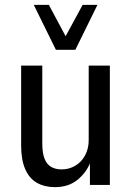

<svg xmlns="http://www.w3.org/2000/svg" viewBox="-20 -761 541 790"><path d="M206 9Q164 9 132.5 -8.5Q101 -26 84 -64.5Q67 -103 67 -162V-491H154V-170Q154 -131 163.5 -107.5Q173 -84 191 -74Q209 -64 234 -64Q264 -64 289.5 -79Q315 -94 330 -121.5Q345 -149 345 -185V-491H432V0H350V-93H352Q334 -49 297.5 -20Q261 9 206 9ZM210 -556 119 -741H181L250 -612L320 -741H381L290 -556Z"/></svg>

Font: Nunito Sans 10pt Condensed Medium
Style: Regular
Weight: 500
Width: 3
Designer: Vernon Adams
Foundry: Vernon Adams
Version: Version 3.101;gftools[0.9.27]